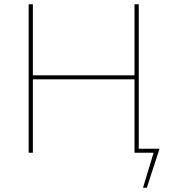

<svg xmlns="http://www.w3.org/2000/svg" viewBox="-20 -720 803 905"><path d="M115 0H135V-346H614V0H704L654 165H672L732 -19H634V-700H614V-365H135V-700H115Z"/></svg>

Font: Chess Sans Thin
Style: Regular
Weight: 100
Designer: Wolf Bōese
Foundry: Wolf Bōese
Version: Version 7.223;Glyphs 3.3 (3306)